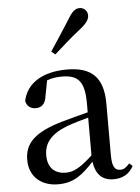

<svg xmlns="http://www.w3.org/2000/svg" viewBox="-57 -874 680 933"><g transform="rotate(-5 282.5 -407.0)"><path d="M211 -630 230 -615C270 -651 309 -686 357 -724C391 -750 405 -770 405 -790C405 -814 386 -829 367 -829C345 -829 329 -815 308 -779C272 -722 242 -677 211 -630ZM459 14C503 14 535 -3 557 -42L541 -56C524 -36 512 -29 496 -29C470 -29 456 -46 456 -104V-355C456 -483 400 -537 279 -537C158 -537 81 -486 64 -402C69 -377 87 -363 113 -363C140 -363 160 -378 165 -420L179 -493C204 -502 227 -505 250 -505C329 -505 362 -475 362 -365V-321C320 -310 274 -298 235 -287C97 -247 49 -196 49 -116C49 -32 109 15 189 15C263 15 306 -17 364 -80C372 -21 402 14 459 14ZM362 -111C302 -55 268 -38 232 -38C178 -38 143 -68 143 -130C143 -189 176 -232 257 -263C287 -274 324 -285 362 -295Z"/></g></svg>

Font: Noto Serif KR Medium
Style: Regular
Weight: 500
Designer: Ryoko NISHIZUKA 西塚涼子 (kana & ideographs); Frank Grießhammer (Latin, Greek & Cyrillic); Wenlong ZHANG 张文龙 (bopomofo); San
Foundry: Adobe
Version: Version 2.001;hotconv 1.1.0;makeotfexe 2.6.0